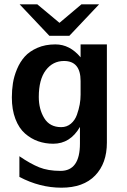

<svg xmlns="http://www.w3.org/2000/svg" viewBox="-20 -688 588 891"><path d="M71 -668H153L256 -582L358 -668H440L302 -522H209ZM35 -236Q35 -270 40 -302Q45 -334 59 -367.5Q73 -401 95 -425.5Q117 -450 153.5 -466Q190 -482 237 -482Q304 -482 354 -422V-482H476V-26Q476 70 421.5 126.5Q367 183 265 183Q165 183 70 133V37Q121 72 162 88.5Q203 105 261 105Q351 105 351 -22V-99Q306 -21 227 -21Q190 -21 157 -32.5Q124 -44 96 -68.5Q68 -93 51.5 -136Q35 -179 35 -236ZM160 -238Q160 -181 185.5 -139.5Q211 -98 264 -98Q290 -98 309 -114Q328 -130 337 -155.5Q346 -181 350 -203.5Q354 -226 354 -249V-312Q354 -405 277 -405Q225 -405 192.5 -362Q160 -319 160 -238Z"/></svg>

Font: Coval
Style: Bold
Weight: 700
Foundry: Context Ltd
Version: Version 001.000